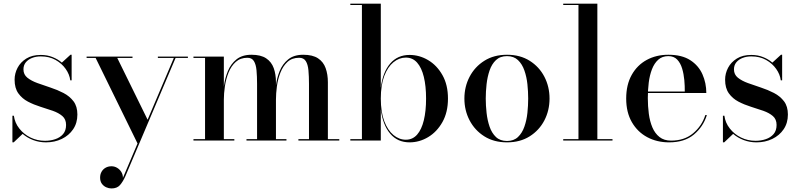

<svg xmlns="http://www.w3.org/2000/svg" viewBox="-20 -770 4378 1052"><path d="M48 10V-136H56Q61 -97 85.8 -65.8Q110.5 -34.5 147.2 -16.5Q184 1.5 226.5 1.5Q256.5 1.5 283 -7.5Q309.5 -16.5 325.8 -35.5Q342 -54.5 342 -85.5Q342 -116.5 321.8 -134Q301.5 -151.5 269.5 -162.8Q237.5 -174 201.2 -185.2Q165 -196.5 133 -213.2Q101 -230 80.5 -258.5Q60 -287 60 -333.5Q60 -367.5 76.2 -398.5Q92.5 -429.5 124.2 -449.2Q156 -469 203.5 -469Q239 -469 268.2 -457.2Q297.5 -445.5 319 -427L366 -470H372.5V-330H365Q361 -362.5 339.8 -392.5Q318.5 -422.5 284 -441.8Q249.5 -461 204 -461Q177 -461 155.5 -452.5Q134 -444 121.2 -428.2Q108.5 -412.5 108.5 -390Q108.5 -361.5 130 -344.2Q151.5 -327 185.2 -314.8Q219 -302.5 256.5 -290.2Q294 -278 327.8 -260.5Q361.5 -243 382.8 -215Q404 -187 404 -142.5Q404 -96 380.8 -61.8Q357.5 -27.5 318.5 -8.8Q279.5 10 232 10Q194.5 10 161.8 -2.5Q129 -15 104 -36.5L55 10Z M622.5 -452.5 792.5 -106.5 736.5 22 504 -452.5H454.5V-460H706V-452.5ZM1009.5 -460V-452.5H942L666.5 196.5Q653 226.5 637 244.5Q621 262.5 590.5 262.5Q576.5 262.5 562.2 256.2Q548 250 538.2 236.8Q528.5 223.5 528.5 203Q528.5 184.5 536.8 170.5Q545 156.5 559 148.8Q573 141 591 141Q607 141 621.2 149.2Q635.5 157.5 644.5 171.8Q653.5 186 653.5 204.5L932.5 -452.5H845V-460Z M1206.5 -460V-7.5H1264V0H1040V-7.5H1103.5V-452.5H1040V-460ZM1492 -319V-7.5H1549.5V0H1330.5V-7.5H1388.5V-310Q1388.5 -352 1385.5 -384.5Q1382.5 -417 1371.2 -435.2Q1360 -453.5 1335.5 -453.5Q1297 -453.5 1271.8 -430.8Q1246.5 -408 1232.2 -372.2Q1218 -336.5 1212.2 -297Q1206.5 -257.5 1206.5 -224.5L1201.5 -220.5Q1201.5 -256 1207 -298.8Q1212.5 -341.5 1228.5 -380.5Q1244.5 -419.5 1275.8 -444.8Q1307 -470 1358 -470Q1409 -470 1438.2 -450.5Q1467.5 -431 1479.8 -396.8Q1492 -362.5 1492 -319ZM1776.5 -319V-7.5H1839V0H1615V-7.5H1673V-310Q1673 -352 1670 -384.5Q1667 -417 1655.5 -435.2Q1644 -453.5 1619 -453.5Q1580 -453.5 1555.2 -430.8Q1530.5 -408 1516.5 -372.2Q1502.5 -336.5 1497.2 -297Q1492 -257.5 1492 -224.5L1486.5 -220.5Q1486.5 -256 1491.5 -298.8Q1496.5 -341.5 1512.2 -380.5Q1528 -419.5 1559.2 -444.8Q1590.5 -470 1641.5 -470Q1693 -470 1722.5 -450.5Q1752 -431 1764.2 -396.8Q1776.5 -362.5 1776.5 -319Z M2224 10Q2158.5 10 2118 -37.5Q2077.5 -85 2066.5 -170.5V0H1899.5V-7.5H1963V-742.5H1899.5V-750H2066.5V-289.5Q2077.5 -375 2118 -422Q2158.5 -469 2224 -469Q2278 -469 2326 -440.5Q2374 -412 2404.2 -358.5Q2434.5 -305 2434.5 -230Q2434.5 -155 2404.2 -101.2Q2374 -47.5 2326 -18.8Q2278 10 2224 10ZM2203.5 -4.5Q2241 -4.5 2265.5 -32.5Q2290 -60.5 2302.2 -111Q2314.5 -161.5 2314.5 -230Q2314.5 -298.5 2302.2 -348.8Q2290 -399 2265.5 -426.8Q2241 -454.5 2203.5 -454.5Q2167 -454.5 2135.8 -429Q2104.5 -403.5 2085.5 -353.8Q2066.5 -304 2066.5 -230Q2066.5 -156 2085.5 -106Q2104.5 -56 2135.8 -30.2Q2167 -4.5 2203.5 -4.5Z M2758 10Q2686 10 2633.8 -23Q2581.5 -56 2553 -110.5Q2524.5 -165 2524.5 -230Q2524.5 -295 2553 -349.5Q2581.5 -404 2633.8 -437Q2686 -470 2758 -470Q2830 -470 2882.2 -437Q2934.5 -404 2962.8 -349.5Q2991 -295 2991 -230Q2991 -165 2962.8 -110.5Q2934.5 -56 2882.2 -23Q2830 10 2758 10ZM2758 2.5Q2795 2.5 2818 -19.2Q2841 -41 2853.2 -76Q2865.5 -111 2869.8 -151.8Q2874 -192.5 2874 -230Q2874 -268 2869.8 -308.5Q2865.5 -349 2853.2 -384Q2841 -419 2818 -440.8Q2795 -462.5 2758 -462.5Q2720.5 -462.5 2697.5 -440.8Q2674.5 -419 2662.5 -384Q2650.5 -349 2646 -308.5Q2641.5 -268 2641.5 -230Q2641.5 -192.5 2646 -151.8Q2650.5 -111 2662.5 -76Q2674.5 -41 2697.5 -19.2Q2720.5 2.5 2758 2.5Z M3253 -750V-7.5H3336V0H3066V-7.5H3149.5V-742.5H3066V-750Z M3646 10Q3579.5 10 3526.2 -18.5Q3473 -47 3442 -100.8Q3411 -154.5 3411 -230Q3411 -305.5 3441 -359.2Q3471 -413 3523.2 -441.5Q3575.5 -470 3642 -470Q3716 -470 3761.8 -440.5Q3807.5 -411 3828.8 -363Q3850 -315 3850 -260.5H3478V-268.5H3732Q3732.5 -297.5 3729.5 -331Q3726.5 -364.5 3717.5 -394.5Q3708.5 -424.5 3690.5 -443.5Q3672.5 -462.5 3642 -462.5Q3608.5 -462.5 3586.8 -443Q3565 -423.5 3552.2 -390.5Q3539.5 -357.5 3534.5 -316.8Q3529.5 -276 3529.5 -233Q3529.5 -188.5 3535 -146.8Q3540.5 -105 3554.5 -72Q3568.5 -39 3593.5 -19.2Q3618.5 0.5 3657 0.5Q3730 0.5 3778 -40Q3826 -80.5 3844.5 -139.5H3853Q3833.5 -76 3782.2 -33Q3731 10 3646 10Z M3941 10V-136H3949Q3954 -97 3978.8 -65.8Q4003.5 -34.5 4040.2 -16.5Q4077 1.5 4119.5 1.5Q4149.5 1.5 4176 -7.5Q4202.5 -16.5 4218.8 -35.5Q4235 -54.5 4235 -85.5Q4235 -116.5 4214.8 -134Q4194.5 -151.5 4162.5 -162.8Q4130.5 -174 4094.2 -185.2Q4058 -196.5 4026 -213.2Q3994 -230 3973.5 -258.5Q3953 -287 3953 -333.5Q3953 -367.5 3969.2 -398.5Q3985.5 -429.5 4017.2 -449.2Q4049 -469 4096.5 -469Q4132 -469 4161.2 -457.2Q4190.5 -445.5 4212 -427L4259 -470H4265.5V-330H4258Q4254 -362.5 4232.8 -392.5Q4211.5 -422.5 4177 -441.8Q4142.5 -461 4097 -461Q4070 -461 4048.5 -452.5Q4027 -444 4014.2 -428.2Q4001.5 -412.5 4001.5 -390Q4001.5 -361.5 4023 -344.2Q4044.5 -327 4078.2 -314.8Q4112 -302.5 4149.5 -290.2Q4187 -278 4220.8 -260.5Q4254.5 -243 4275.8 -215Q4297 -187 4297 -142.5Q4297 -96 4273.8 -61.8Q4250.5 -27.5 4211.5 -8.8Q4172.5 10 4125 10Q4087.5 10 4054.8 -2.5Q4022 -15 3997 -36.5L3948 10Z"/></svg>

Font: BodoniModa_28ptMedium
Style: Regular
Weight: 500
Designer: Owen Earl
Foundry: indestructible type
Version: Version 2.004